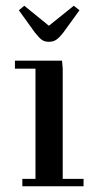

<svg xmlns="http://www.w3.org/2000/svg" viewBox="-20 -651 332 671"><path d="M32.2 -411.1V-439H196.8L199.2 -411.1V-25.9H272V0H58.1V-25.9H104V-411.1ZM45.9 -615.2 64.9 -630.9 150.9 -561 237.8 -630.9 257.8 -615.2 201.2 -537.1Q186.5 -518.6 176 -511.7Q165.5 -504.9 150.9 -504.9Q136.2 -504.9 126.7 -511.5Q117.2 -518.1 102.1 -537.1Z"/></svg>

Font: Dehuti
Style: Bold
Weight: 700
Version: Version 1.2